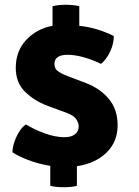

<svg xmlns="http://www.w3.org/2000/svg" viewBox="-20 -720 580 804"><path d="M247 64Q212 64 190.5 58V-25.5Q140.5 -33.5 97.5 -50.2Q54.5 -67 32 -82.5Q32.5 -102 40.2 -125.5Q48 -149 60.8 -169.2Q73.5 -189.5 89 -199Q124.5 -177 168.5 -161.2Q212.5 -145.5 248.5 -145.5Q277 -145 293.2 -157.2Q309.5 -169.5 309.5 -191Q309.5 -205 299.8 -220.2Q290 -235.5 261.5 -246.5L177.5 -277.5Q123.5 -298 84.8 -335.8Q46 -373.5 46 -436Q46 -506.5 90.2 -553.2Q134.5 -600 200 -612V-694Q211 -697 226 -698.5Q241 -700 256 -700Q270.5 -700 285.8 -698.5Q301 -697 312 -694V-612Q355 -607 390.5 -595.8Q426 -584.5 456.5 -569Q456.5 -537 441.5 -504.5Q426.5 -472 403 -452.5Q323 -490.5 262.5 -490.5Q208 -490.5 208 -452Q208 -433.5 221 -423.2Q234 -413 259 -403L340.5 -372Q399 -349.5 435.8 -305.8Q472.5 -262 472.5 -195.5Q472.5 -126 425.8 -80.8Q379 -35.5 302 -24V58Q281.5 64 247 64Z"/></svg>

Font: Signika SC
Style: Bold
Weight: 700
Designer: Anna Giedryś
Foundry: Anna Giedryś
Version: Version 2.000; ttfautohint (v1.8.3) -l 8 -r 50 -G 200 -x 9 -